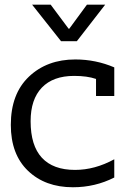

<svg xmlns="http://www.w3.org/2000/svg" viewBox="-20 -789 578 809"><path d="M461.5 -41Q380.8 0 287.2 0Q170.5 0 98.1 -69.2Q25.6 -138.5 25.6 -262.8Q25.6 -393.6 101.9 -466Q178.2 -538.5 297.4 -538.5Q383.3 -538.5 461.5 -505.1V-384.6H384.6V-456.4Q347.4 -469.2 292.3 -469.2Q203.8 -469.2 156.4 -419.9Q109 -370.5 109 -278.2Q109 -175.6 156.4 -124.4Q203.8 -73.1 296.2 -73.1Q379.5 -73.1 461.5 -117.9ZM271.8 -667.9 346.2 -769.2H423.1L303.8 -615.4H237.2L115.4 -769.2H193.6L269.2 -667.9Z"/></svg>

Font: Slabo 13px
Style: Regular
Weight: 400
Designer: John Hudson
Foundry: Tiro Typeworks Ltd.
Version: Version 1.02 Build 005a